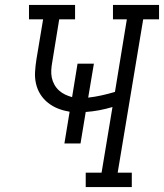

<svg xmlns="http://www.w3.org/2000/svg" viewBox="-20 -755 662 775"><path d="M326 0V-58H390L434 -323Q407 -315 380.5 -310Q354 -305 326 -303L305 -176H240L261 -304Q237 -308 215 -316.5Q193 -325 174.5 -339.5Q156 -354 143.5 -373.5Q131 -393 125.5 -416.5Q120 -440 121.5 -465Q123 -490 127 -515L154 -677H97V-735H283V-677H219L191 -505Q188 -489 187 -473Q186 -457 189 -442Q192 -427 199.5 -413.5Q207 -400 218 -390Q229 -380 242.5 -373.5Q256 -367 271 -363L293 -498H359L336 -361Q363 -364 390 -370Q417 -376 444 -384L492 -677H436V-735H622V-677H558L455 -58H512V0Z"/></svg>

Font: Iosevka Slab LtExObl
Style: Regular
Weight: 300
Width: 7
Italic angle: -9°
Monospace: yes
Designer: Belleve Invis
Foundry: Belleve Invis
Version: Version 11.1.0; ttfautohint (v1.8.3)